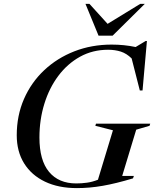

<svg xmlns="http://www.w3.org/2000/svg" viewBox="-20 -955 795 986"><path d="M371.5 -13Q399 -13 426.5 -16.8Q454 -20.5 483 -32L560 -286L469.5 -309L473 -320H751.5L748 -309L679.5 -289L607.5 -51.5H667.5L663 -39Q575 -12.5 507.5 -0.8Q440 11 375 11Q280 11 210.8 -22.2Q141.5 -55.5 103.8 -116.2Q66 -177 66 -260.5Q66 -361.5 103.2 -446.8Q140.5 -532 207 -594.5Q273.5 -657 362 -691.5Q450.5 -726 553.5 -726Q617.5 -726 676.5 -713.5L728 -744.5H734.5L712 -490.5H698L656 -655Q630 -680.5 600.5 -690Q571 -699.5 535 -699.5Q456 -699.5 391.2 -663.8Q326.5 -628 279.8 -565.8Q233 -503.5 207.8 -422Q182.5 -340.5 182.5 -249Q182.5 -131.5 232 -72.2Q281.5 -13 371.5 -13ZM723.5 -935 558.5 -772H486L419 -935H439.5L532.5 -832.5L700 -935Z"/></svg>

Font: Newsreader Display Medium
Style: Italic
Weight: 500
Italic angle: -17°
Designer: Hugues Gentile
Foundry: Production Type
Version: Version 1.001